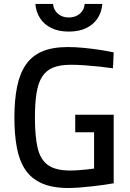

<svg xmlns="http://www.w3.org/2000/svg" viewBox="-20 -935 654 966"><path d="M324.5 10.9Q243.7 10.9 190.5 -12.7Q137.3 -36.2 107.2 -81.3Q77.1 -126.4 64.8 -192.4Q52.4 -258.4 52.4 -342.6Q52.4 -431.5 65.8 -498Q79.2 -564.5 109.9 -609.4Q140.6 -654.2 192.5 -676.3Q244.5 -698.3 321.4 -698.3Q360.4 -698.3 403.4 -694Q446.5 -689.7 486 -683.6Q525.5 -677.4 552 -671.4L548.4 -591.3Q522 -595.4 484.5 -599.5Q446.9 -603.6 407.5 -606.4Q368.2 -609.1 335.2 -609.1Q281.5 -609.1 246.4 -594.6Q211.3 -580.1 191.6 -548.5Q171.8 -516.9 163.8 -466.3Q155.7 -415.7 155.7 -342.6Q155.7 -248.9 169.4 -190.4Q183.2 -131.9 221.3 -104.5Q259.5 -77.1 332.6 -77.1Q352.5 -77.1 375.4 -78.7Q398.3 -80.3 418.8 -82.6Q439.4 -84.9 453.3 -87V-269.7H358.5V-357.7H552V-12.9Q532.7 -9.2 504.4 -5.2Q476 -1.2 443.5 2.5Q411 6.1 379.9 8.5Q348.9 10.9 324.5 10.9ZM326.1 -776.1Q274.7 -776.1 238.1 -794.1Q201.6 -812 181.4 -843.6Q161.1 -875.1 158 -915.2H246.9Q249.5 -884.9 271.4 -866Q293.3 -847 326.1 -847Q359.6 -847 381.8 -866Q404 -884.9 405.9 -915.2H494.8Q491.7 -875.1 471.5 -843.6Q451.2 -812 414.7 -794.1Q378.2 -776.1 326.1 -776.1Z"/></svg>

Font: TitilliumWeb ExtraLight
Style: Regular
Weight: 400
Designer: Mohamed Gaber, Accademia di Belle Arti di Urbino and others
Foundry: Kief Type Foundry, Accademia di Belle Arti di Urbino and others
Version: Version 3.000; ttfautohint (v1.8.2)